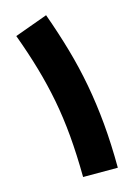

<svg xmlns="http://www.w3.org/2000/svg" viewBox="-113 -787 576 845"><g transform="rotate(-15 175.0 -365.0)"><path d="M315.9 0H157.7Q156.7 -102.1 149.2 -188.5Q141.6 -274.9 126.5 -353.8Q111.3 -432.6 88.6 -511Q65.9 -589.4 34.2 -675.3L184.6 -730Q217.3 -639.2 241.7 -554.2Q266.1 -469.2 282.2 -382.6Q298.3 -295.9 306.9 -202.1Q315.4 -108.4 315.9 0Z"/></g></svg>

Font: Estedad-FD ExtraBold
Style: Regular
Weight: 800
Designer: Amin Abedi
Version: Version 7.3